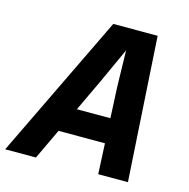

<svg xmlns="http://www.w3.org/2000/svg" viewBox="-134 -799 887 899"><g transform="rotate(15 309.5 -349.0)"><path d="M103 -148 129 -268H533L508 -148ZM306 -698H521L564 0H420L400 -419L396 -594L316 -419L118 0H-31Z"/></g></svg>

Font: Azeret Mono Thin SemiBold
Style: Italic
Weight: 600
Italic angle: -12°
Version: Version 1.002